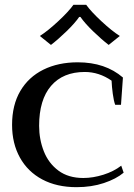

<svg xmlns="http://www.w3.org/2000/svg" viewBox="-20 -765 553 795"><path d="M145 -616Q178 -637 221 -677Q264 -717 284 -745H337Q357 -717 400 -677Q443 -637 476 -616L430 -579Q399 -603 365 -636Q331 -669 313 -695H308Q290 -669 256 -636Q222 -603 191 -579ZM30 -248Q30 -330 64 -388Q98 -446 159.5 -476.5Q221 -507 302 -507Q416 -507 489 -444L481 -331H457Q451 -347 447 -376.5Q443 -406 442 -431Q390 -467 331 -467Q241 -467 191.5 -409.5Q142 -352 142 -244Q142 -188 161.5 -138.5Q181 -89 222 -58.5Q263 -28 325 -28Q365 -28 408 -41.5Q451 -55 482 -79L492 -50Q461 -24 410 -7Q359 10 297 10Q215 10 155 -22Q95 -54 62.5 -112.5Q30 -171 30 -248Z"/></svg>

Font: Trirong Medium
Style: Regular
Weight: 500
Designer: Katatrad Team
Foundry: CadsonDemak
Version: Version 1.001